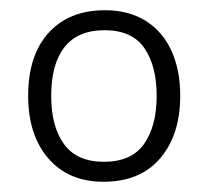

<svg xmlns="http://www.w3.org/2000/svg" viewBox="-20 -744 404 375"><path d="M332 -557Q332 -481 293 -435Q254 -389 182 -389Q114 -389 74.5 -434.5Q35 -480 35 -557Q35 -636 75 -680Q115 -724 185 -724Q232 -724 265 -703Q298 -682 315 -644.5Q332 -607 332 -557ZM80 -557Q80 -497 105 -462.5Q130 -428 183 -428Q237 -428 261.5 -463Q286 -498 286 -557Q286 -615 262 -650Q238 -685 184 -685Q132 -685 106 -652Q80 -619 80 -557Z"/></svg>

Font: Noto Sans Hebrew Light
Style: Regular
Weight: 300
Designer: Monotype Design Team
Foundry: Monotype Imaging Inc.
Version: Version 2.003